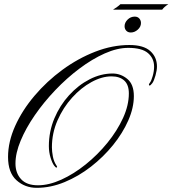

<svg xmlns="http://www.w3.org/2000/svg" viewBox="-20 -900 828 921"><path d="M156.2 1Q99.6 1 59.1 -35.4Q18.6 -71.8 18.6 -147Q18.6 -219.7 52.7 -295.7Q86.9 -371.6 145.8 -440.9Q204.6 -510.3 279.5 -565.2Q354.5 -620.1 437 -652.1Q519.5 -684.1 600.6 -684.1Q668.9 -684.1 700.9 -655Q732.9 -626 732.9 -581.1Q732.9 -563 725.8 -537.8Q718.8 -512.7 710.9 -501.5Q701.7 -489.7 698.2 -489.7Q694.3 -489.7 694.3 -494.6Q694.3 -496.6 699.2 -503.4Q705.6 -511.2 712.4 -534.9Q719.2 -558.6 719.2 -580.1Q719.2 -620.1 689.9 -645.3Q660.6 -670.4 595.2 -670.4Q542.5 -670.4 482.2 -643.6Q421.9 -616.7 361.1 -571Q300.3 -525.4 245.4 -467.8Q190.4 -410.2 147.2 -347.7Q104 -285.2 79.1 -225.3Q54.2 -165.5 54.2 -115.7Q54.2 -69.8 81.1 -40.5Q107.9 -11.2 162.1 -11.2Q214.8 -11.2 274.4 -38.3Q334 -65.4 391.4 -111.6Q448.7 -157.7 495.4 -215.1Q542 -272.5 570.1 -333.7Q598.1 -395 598.1 -451.7Q598.1 -493.7 575.9 -513.7Q553.7 -533.7 515.1 -533.7Q468.8 -533.7 418.7 -506.3Q368.7 -479 325.7 -431.4Q282.7 -383.8 255.9 -322.5Q229 -261.2 229 -193.4Q229 -174.3 233.6 -149.4Q238.3 -124.5 251.5 -105Q252.4 -103.5 253.7 -100.8Q254.9 -98.1 251.5 -96.2Q248 -94.7 240.2 -105Q231 -116.7 222.7 -143.3Q214.4 -169.9 214.4 -199.2Q214.4 -269 240.7 -331.8Q267.1 -394.5 311.3 -443.1Q355.5 -491.7 409.7 -519.5Q463.9 -547.4 520 -547.4Q559.1 -547.4 590.6 -521.5Q622.1 -495.6 622.1 -439Q622.1 -383.3 595.5 -322.5Q568.8 -261.7 522.5 -204.3Q476.1 -147 416.5 -100.6Q356.9 -54.2 290 -26.6Q223.1 1 156.2 1ZM607.4 -744.1Q593.8 -744.1 585.7 -752.7Q577.6 -761.2 577.6 -774.4Q577.6 -791.5 592 -805.9Q606.4 -820.3 626.5 -820.3Q640.1 -820.3 648.2 -811.3Q656.2 -802.2 656.2 -789.6Q656.2 -771.5 640.9 -757.8Q625.5 -744.1 607.4 -744.1ZM522 -853.5Q532.7 -860.4 542 -866.9Q551.3 -873.5 557.6 -879.9H787.6Q767.6 -867.2 757.8 -853.5Z"/></svg>

Font: Pinyon Script
Style: Regular
Weight: 400
Designer: Nicole Fally, Eben Sorkin
Foundry: Sorkin Type Co.
Version: Version 1.008; ttfautohint (v1.8.4.7-5d5b)